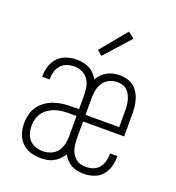

<svg xmlns="http://www.w3.org/2000/svg" viewBox="-137 -863 899 980"><g transform="rotate(20 312.5 -372.5)"><path d="M192 8Q164 8 136.5 -0.5Q109 -9 89.5 -29Q70 -49 61.5 -76Q53 -103 53 -131Q53 -155 59 -179.5Q65 -204 79 -223.5Q93 -243 113.5 -257.5Q134 -272 157 -280Q180 -288 204.5 -291Q229 -294 253 -294H292V-370Q292 -392 288 -414Q284 -436 271.5 -454Q259 -472 238.5 -481.5Q218 -491 196 -491Q176 -491 156.5 -484.5Q137 -478 124 -463.5Q111 -449 105 -429.5Q99 -410 99 -390Q99 -389 99 -387.5Q99 -386 99 -385H59Q59 -387 59 -388.5Q59 -390 59 -392Q59 -420 68 -446.5Q77 -473 96 -492Q115 -511 141.5 -519.5Q168 -528 196 -528Q213 -528 231 -524.5Q249 -521 264.5 -513Q280 -505 292.5 -492Q305 -479 313 -463Q321 -479 334 -491.5Q347 -504 362.5 -512.5Q378 -521 395.5 -524.5Q413 -528 431 -528Q450 -528 468.5 -523Q487 -518 502.5 -507Q518 -496 528.5 -479.5Q539 -463 545 -445Q551 -427 553.5 -408Q556 -389 556 -370V-242H333V-150Q333 -136 334.5 -121.5Q336 -107 340 -93Q344 -79 352 -66.5Q360 -54 371.5 -45Q383 -36 397 -32.5Q411 -29 425 -29Q445 -29 463.5 -35.5Q482 -42 494.5 -57Q507 -72 512.5 -91Q518 -110 518 -130Q518 -131 518 -132.5Q518 -134 518 -136H558Q558 -134 558 -132Q558 -130 558 -128Q558 -101 549.5 -74.5Q541 -48 523 -28.5Q505 -9 478.5 -0.5Q452 8 425 8Q408 8 391 4.5Q374 1 359 -7Q344 -15 332 -28Q320 -41 312 -56Q303 -41 290 -28Q277 -15 261 -6.5Q245 2 227.5 5Q210 8 192 8ZM333 -278H516V-370Q516 -384 514.5 -398Q513 -412 509 -425.5Q505 -439 498.5 -451.5Q492 -464 481.5 -473.5Q471 -483 457.5 -487Q444 -491 430 -491Q408 -491 387.5 -481.5Q367 -472 354.5 -454Q342 -436 337.5 -414Q333 -392 333 -370ZM192 -29Q214 -29 235 -38Q256 -47 269.5 -65Q283 -83 287.5 -105.5Q292 -128 292 -150V-257H253Q234 -257 215 -255Q196 -253 177.5 -247Q159 -241 142.5 -230Q126 -219 114.5 -203.5Q103 -188 98 -169Q93 -150 93 -131Q93 -111 99 -91Q105 -71 118.5 -56.5Q132 -42 152 -35.5Q172 -29 192 -29ZM306 -589 279 -611 396 -753 430 -727Z"/></g></svg>

Font: Zed Sans Extralight
Style: Regular
Weight: 200
Designer: Belleve Invis
Foundry: Belleve Invis
Version: Version 1.0.0; ttfautohint (v1.8.4)